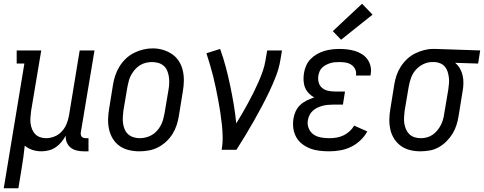

<svg xmlns="http://www.w3.org/2000/svg" viewBox="-41 -799 2581 1024"><path d="M-21 205 89 -460H48V-530H179L125 -208Q123 -191 121.5 -174Q120 -157 122 -141Q124 -125 130 -110Q136 -95 146.5 -84Q157 -73 172.5 -67.5Q188 -62 204 -62Q227 -62 249.5 -71Q272 -80 288.5 -98Q305 -116 314 -138Q323 -160 327 -183L384 -530H463L390 -93Q389 -87 390 -81Q391 -75 394.5 -70.5Q398 -66 404 -64Q410 -62 416 -62H431V8H404Q386 8 367.5 3.5Q349 -1 335.5 -12Q322 -23 315 -40Q308 -57 310 -76Q300 -58 286.5 -41.5Q273 -25 256 -13.5Q239 -2 219 3Q199 8 180 8Q155 8 132 0.5Q109 -7 91 -22Q88 9 83.5 40Q79 71 74 102L57 205Z M702 8Q674 8 646.5 1.5Q619 -5 597.5 -20Q576 -35 561.5 -58Q547 -81 541 -107.5Q535 -134 535.5 -162.5Q536 -191 541 -219L562 -349Q566 -374 574.5 -398.5Q583 -423 597 -445.5Q611 -468 630.5 -486.5Q650 -505 674 -517Q698 -529 723 -535Q748 -541 773 -541Q802 -541 828.5 -533Q855 -525 877 -510Q899 -495 913.5 -472Q928 -449 934 -422.5Q940 -396 939.5 -367.5Q939 -339 934 -311L913 -181Q909 -156 901 -131.5Q893 -107 879 -84.5Q865 -62 845 -43.5Q825 -25 801.5 -13Q778 -1 752.5 3.5Q727 8 702 8ZM704 -62Q720 -62 736.5 -66Q753 -70 768 -78.5Q783 -87 795 -100Q807 -113 815.5 -128.5Q824 -144 828.5 -160Q833 -176 836 -192L858 -322Q861 -339 861.5 -356.5Q862 -374 859.5 -390.5Q857 -407 850.5 -422.5Q844 -438 831.5 -448.5Q819 -459 803 -463.5Q787 -468 769 -468Q753 -468 736.5 -464Q720 -460 705.5 -451Q691 -442 679.5 -429Q668 -416 659.5 -401Q651 -386 646.5 -370Q642 -354 639 -338L617 -208Q615 -191 614 -173.5Q613 -156 615.5 -139.5Q618 -123 624.5 -108Q631 -93 643 -82.5Q655 -72 671 -67Q687 -62 704 -62Z M1141 0Q1147 -33 1146.5 -67Q1146 -101 1142.5 -134Q1139 -167 1134 -199.5Q1129 -232 1123 -264Q1117 -296 1110.5 -328Q1104 -360 1096 -391.5Q1088 -423 1079 -453.5Q1070 -484 1060 -515L1133 -538Q1150 -491 1163 -442Q1176 -393 1186.5 -343Q1197 -293 1205.5 -242.5Q1214 -192 1219 -141Q1236 -168 1251.5 -195Q1267 -222 1282 -249.5Q1297 -277 1311 -305Q1325 -333 1337.5 -361.5Q1350 -390 1360 -418.5Q1370 -447 1375 -477L1384 -530H1463L1454 -477Q1447 -435 1431 -393.5Q1415 -352 1396 -312Q1377 -272 1356 -232.5Q1335 -193 1313 -154Q1291 -115 1267.5 -76.5Q1244 -38 1220 0Z M1715 8Q1689 8 1663 5Q1637 2 1613.5 -7Q1590 -16 1570.5 -31Q1551 -46 1539 -67.5Q1527 -89 1523.5 -114.5Q1520 -140 1524 -166Q1527 -186 1536 -205.5Q1545 -225 1560.5 -239.5Q1576 -254 1595.5 -263.5Q1615 -273 1635 -279Q1619 -288 1606 -301.5Q1593 -315 1586 -332Q1579 -349 1578 -369Q1577 -389 1580 -408Q1583 -428 1591.5 -448Q1600 -468 1615 -483.5Q1630 -499 1649 -510Q1668 -521 1688 -527Q1708 -533 1728.5 -535.5Q1749 -538 1769 -538Q1790 -538 1811.5 -535.5Q1833 -533 1852.5 -527Q1872 -521 1889.5 -510Q1907 -499 1918.5 -483Q1930 -467 1935 -446.5Q1940 -426 1936 -404Q1936 -402 1935.5 -400Q1935 -398 1935 -396H1857Q1857 -397 1857 -398Q1857 -399 1858 -400Q1860 -417 1852.5 -431.5Q1845 -446 1831.5 -454.5Q1818 -463 1801.5 -465.5Q1785 -468 1769 -468Q1757 -468 1745 -467Q1733 -466 1721.5 -462.5Q1710 -459 1699 -453.5Q1688 -448 1678.5 -439.5Q1669 -431 1664 -419.5Q1659 -408 1657 -396Q1654 -378 1658.5 -360Q1663 -342 1676.5 -330.5Q1690 -319 1708 -315Q1726 -311 1745 -311H1799L1788 -241H1734Q1720 -241 1706 -239.5Q1692 -238 1678.5 -234.5Q1665 -231 1651.5 -224.5Q1638 -218 1627 -208Q1616 -198 1609.5 -184.5Q1603 -171 1601 -158Q1597 -135 1605.5 -114.5Q1614 -94 1631 -82Q1648 -70 1670.5 -66Q1693 -62 1715 -62Q1734 -62 1753 -65Q1772 -68 1790 -76.5Q1808 -85 1823 -98.5Q1838 -112 1848 -129L1918 -98Q1903 -71 1880 -49.5Q1857 -28 1829.5 -15Q1802 -2 1773 3Q1744 8 1715 8ZM1778 -587 1734 -633 1890 -779 1946 -721Z M2201 8Q2173 8 2146 1.5Q2119 -5 2097.5 -20.5Q2076 -36 2061.5 -58.5Q2047 -81 2041 -107.5Q2035 -134 2035.5 -162.5Q2036 -191 2041 -219L2062 -349Q2066 -374 2074 -397.5Q2082 -421 2096 -443Q2110 -465 2129.5 -483.5Q2149 -502 2172 -513.5Q2195 -525 2219.5 -531.5Q2244 -538 2268 -538Q2272 -538 2275.5 -538Q2279 -538 2283 -538L2520 -530L2509 -460L2386 -464Q2402 -451 2412 -433.5Q2422 -416 2426.5 -396Q2431 -376 2430.5 -354Q2430 -332 2426 -311L2405 -181Q2401 -156 2393.5 -132Q2386 -108 2372.5 -86Q2359 -64 2340 -45Q2321 -26 2298.5 -13.5Q2276 -1 2251 3.5Q2226 8 2201 8ZM2203 -62Q2219 -62 2235 -66Q2251 -70 2265 -79.5Q2279 -89 2290 -102Q2301 -115 2309 -130Q2317 -145 2321.5 -160.5Q2326 -176 2328 -192L2350 -322Q2352 -338 2353.5 -354Q2355 -370 2353 -385.5Q2351 -401 2346.5 -416Q2342 -431 2332.5 -442.5Q2323 -454 2309 -460.5Q2295 -467 2279 -468H2271Q2269 -468 2267 -468Q2265 -468 2263 -468Q2240 -468 2217 -457Q2194 -446 2177 -427Q2160 -408 2151.5 -384.5Q2143 -361 2139 -338L2117 -208Q2115 -191 2114 -173.5Q2113 -156 2115.5 -140Q2118 -124 2124.5 -109Q2131 -94 2142.5 -83Q2154 -72 2170 -67Q2186 -62 2203 -62Z"/></svg>

Font: Iosevka Slab
Style: Italic
Weight: 400
Italic angle: -9°
Monospace: yes
Designer: Belleve Invis
Foundry: Belleve Invis
Version: Version 11.1.0; ttfautohint (v1.8.3)